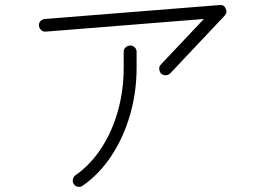

<svg xmlns="http://www.w3.org/2000/svg" viewBox="-20 -726 1040 759"><path d="M617 -435Q610 -443 609.5 -453.5Q609 -464 616 -471L786 -651L161 -601Q151 -600 143 -607Q135 -614 134 -624Q133 -635 140 -642.5Q147 -650 157 -651L848 -706Q866 -708 872 -692Q880 -678 868 -664L653 -436Q646 -429 635.5 -428.5Q625 -428 617 -435ZM307 8Q299 14 288.5 12.5Q278 11 272 2Q266 -6 268 -16.5Q270 -27 278 -33Q337 -74 380 -139.5Q423 -205 446 -287Q469 -369 469 -459V-521Q469 -532 477 -539Q485 -546 495 -546Q505 -546 512.5 -539Q520 -532 520 -521V-459Q520 -361 494 -271.5Q468 -182 420.5 -110Q373 -38 307 8Z"/></svg>

Font: Kurewa Gothic CJK TC Regular
Style: Regular
Weight: 400
Designer: Max Yao
Foundry: Max-Everyday
Version: Version 1.071; ttfautohint (v1.8.3)